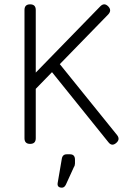

<svg xmlns="http://www.w3.org/2000/svg" viewBox="-20 -664 590 886"><path d="M145 -26Q145 0 119 0Q93 0 93 -26V-618Q93 -644 119 -644Q145 -644 145 -618V-329L443 -635Q461 -653 479 -635Q497 -617 480 -598L256 -368L520 -41Q536 -21 516 -4Q496 13 480 -8L220 -331L145 -254ZM266 202Q243 202 246 181L265 70Q268 48 288 48H303Q326 48 326 73V90Q326 100 321 107L284 188Q277 202 266 202Z"/></svg>

Font: Jura
Style: Regular
Weight: 400
Designer: Daniel Johnson, Alexei Vanyashin
Foundry: Daniel Johnson
Version: Version 5.103